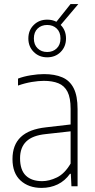

<svg xmlns="http://www.w3.org/2000/svg" viewBox="-20 -910 466 938"><path d="M183 8Q120 8 80.5 -28Q41 -64 41 -133Q41 -202 81.5 -240.5Q122 -279 205 -288L343 -304L348 -271L204 -255Q139 -248.5 108.5 -219Q78 -189.5 78 -137Q78 -79.5 106.2 -52.2Q134.5 -25 186 -25Q220.5 -25 258.2 -43.2Q296 -61.5 325 -111V-378Q325 -432 309.8 -461.8Q294.5 -491.5 265.2 -503.2Q236 -515 194 -515Q168 -515 135 -509.5Q102 -504 68 -492V-526Q95 -536.5 130 -542.2Q165 -548 195 -548Q247.5 -548 284.2 -532.2Q321 -516.5 340 -479Q359 -441.5 359 -377V0H329L326 -61H322Q297.5 -26.5 261.8 -9.2Q226 8 183 8ZM210.5 -630Q171 -630 144.8 -656.2Q118.5 -682.5 118.5 -722Q118.5 -762 144.8 -788Q171 -814 210.5 -814Q250.5 -814 276.5 -788Q302.5 -762 302.5 -722Q302.5 -682.5 276.5 -656.2Q250.5 -630 210.5 -630ZM210.5 -656Q239 -656 257.2 -673.8Q275.5 -691.5 275.5 -722Q275.5 -753 257.2 -770.5Q239 -788 210.5 -788Q182 -788 163.8 -770.5Q145.5 -753 145.5 -722Q145.5 -691.5 163.8 -673.8Q182 -656 210.5 -656ZM269.5 -780 245.5 -791 324.5 -890H362.5Z"/></svg>

Font: Encode Sans Condensed Thin
Style: Regular
Weight: 100
Width: 3
Designer: Multiple Designers
Foundry: Impallari Type
Version: Version 3.002